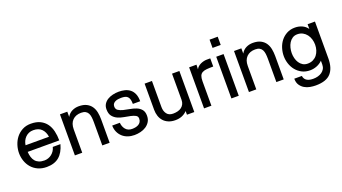

<svg xmlns="http://www.w3.org/2000/svg" viewBox="-67 -1370 3938 2211"><g transform="rotate(-20 1901.5 -265.0)"><path d="M131 -224Q133 -189 142 -159.5Q151 -130 168.5 -109Q186 -88 213.5 -76.5Q241 -65 280 -65Q304 -65 327 -73Q350 -81 369 -96Q388 -111 402 -132Q416 -153 422 -179H516Q490 -82 432.5 -33.5Q375 15 280 15Q221 15 174.5 -6Q128 -27 96.5 -63Q65 -99 48.5 -146Q32 -193 32 -244Q32 -292 47.5 -341Q63 -390 93.5 -429Q124 -468 169.5 -492.5Q215 -517 274 -517Q343 -517 389.5 -493.5Q436 -470 464.5 -430.5Q493 -391 505.5 -337.5Q518 -284 518 -224ZM275 -437Q245 -437 221 -426.5Q197 -416 179 -398Q161 -380 149.5 -356Q138 -332 134 -304H421Q413 -364 377 -400.5Q341 -437 275 -437Z M718 -439Q741 -479 779 -498Q817 -517 862 -517Q920 -517 957.5 -497.5Q995 -478 1016.5 -446Q1038 -414 1046 -372.5Q1054 -331 1054 -287V0H964V-287Q964 -319 960.5 -346.5Q957 -374 946.5 -394Q936 -414 916 -425.5Q896 -437 862 -437Q796 -437 757 -398Q718 -359 718 -287V0H628V-503H718Z M1355 15Q1312 15 1274.5 2Q1237 -11 1209.5 -36Q1182 -61 1166 -96Q1150 -131 1149 -176H1243Q1246 -128 1274 -94.5Q1302 -61 1353 -61Q1374 -61 1394.5 -65Q1415 -69 1431.5 -78.5Q1448 -88 1458.5 -104.5Q1469 -121 1469 -146Q1469 -173 1445.5 -186Q1422 -199 1386.5 -206.5Q1351 -214 1310 -221Q1269 -228 1233.5 -244Q1198 -260 1174.5 -290Q1151 -320 1151 -374Q1151 -411 1168 -438Q1185 -465 1213.5 -482.5Q1242 -500 1278.5 -508.5Q1315 -517 1353 -517Q1390 -517 1425 -508.5Q1460 -500 1487.5 -479Q1515 -458 1531.5 -421.5Q1548 -385 1548 -329H1458Q1458 -363 1451.5 -385Q1445 -407 1432 -419.5Q1419 -432 1399.5 -436.5Q1380 -441 1354 -441Q1337 -441 1318 -438.5Q1299 -436 1283 -428.5Q1267 -421 1256.5 -408Q1246 -395 1246 -374Q1246 -341 1269.5 -325.5Q1293 -310 1328.5 -301Q1364 -292 1405.5 -285Q1447 -278 1482.5 -264Q1518 -250 1541.5 -222.5Q1565 -195 1565 -146Q1565 -103 1546 -72.5Q1527 -42 1497 -22.5Q1467 -3 1429.5 6Q1392 15 1355 15Z M2001 -44Q1974 -15 1937.5 0Q1901 15 1857 15Q1809 15 1773 0Q1737 -15 1713 -41.5Q1689 -68 1677 -104Q1665 -140 1665 -182V-502H1755V-182Q1755 -132 1780 -98.5Q1805 -65 1857 -65Q1888 -65 1914.5 -72Q1941 -79 1960 -93.5Q1979 -108 1990 -130Q2001 -152 2001 -182V-502H2091V1H2001Z M2299 -447Q2308 -465 2323 -478Q2338 -491 2356.5 -499.5Q2375 -508 2394.5 -512.5Q2414 -517 2432 -517H2475V-417Q2428 -417 2395 -414Q2362 -411 2341 -399.5Q2320 -388 2310.5 -364.5Q2301 -341 2301 -300V0H2211V-503H2301Z M2541 -621V-722H2641V-621ZM2546 0V-511H2636V0Z M2851 -439Q2874 -479 2912 -498Q2950 -517 2995 -517Q3053 -517 3090.5 -497.5Q3128 -478 3149.5 -446Q3171 -414 3179 -372.5Q3187 -331 3187 -287V0H3097V-287Q3097 -319 3093.5 -346.5Q3090 -374 3079.5 -394Q3069 -414 3049 -425.5Q3029 -437 2995 -437Q2929 -437 2890 -398Q2851 -359 2851 -287V0H2761V-503H2851Z M3663 -503H3753V-52Q3753 67 3697 129.5Q3641 192 3511 192Q3479 192 3442.5 185.5Q3406 179 3375.5 161Q3345 143 3324.5 112.5Q3304 82 3304 34H3397Q3400 57 3410.5 71.5Q3421 86 3436.5 94.5Q3452 103 3471 106.5Q3490 110 3511 110Q3541 110 3568.5 102.5Q3596 95 3617 80Q3638 65 3650.5 43Q3663 21 3663 -9V-56Q3634 -26 3593.5 -10Q3553 6 3511 6Q3454 6 3411 -16.5Q3368 -39 3338.5 -75.5Q3309 -112 3294 -158Q3279 -204 3279 -252Q3279 -299 3293.5 -346.5Q3308 -394 3337.5 -432Q3367 -470 3410.5 -493.5Q3454 -517 3511 -517Q3557 -517 3597.5 -499Q3638 -481 3663 -445ZM3511 -435Q3476 -435 3451 -418.5Q3426 -402 3409.5 -375.5Q3393 -349 3385 -316.5Q3377 -284 3377 -252Q3377 -220 3385 -188.5Q3393 -157 3409.5 -132Q3426 -107 3451 -91.5Q3476 -76 3511 -76Q3548 -76 3577 -90.5Q3606 -105 3625 -129.5Q3644 -154 3654 -186Q3664 -218 3664 -253Q3664 -287 3654 -320Q3644 -353 3624.5 -378.5Q3605 -404 3576.5 -419.5Q3548 -435 3511 -435Z"/></g></svg>

Font: Gen
Style: Regular
Weight: 400
Version: Version 1.000;PS 001.001;hotconv 1.0.56